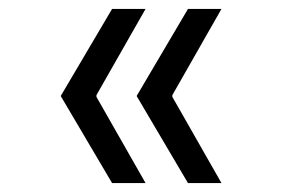

<svg xmlns="http://www.w3.org/2000/svg" viewBox="-20 -510 640 430"><path d="M401 -100 286 -295 401 -490H476L366 -297V-293L476 -100ZM231 -100 116 -295 231 -490H306L196 -297V-293L306 -100Z"/></svg>

Font: DM Mono Light
Style: Regular
Weight: 300
Designer: Colophon Foundry
Foundry: Colophon Foundry
Version: Version 1.000; ttfautohint (v1.8.2.53-6de2)